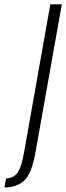

<svg xmlns="http://www.w3.org/2000/svg" viewBox="-134 -618 300 868"><path d="M-114 229.5Q-57 229.5 -23.2 197Q10.5 164.5 27.5 64.5L145.5 -598.5H93.5L-24.5 67Q-37.5 141.5 -56.5 165Q-75.5 188.5 -106.5 188.5Z"/></svg>

Font: Anybody ExtraCondensed Light
Style: Italic
Weight: 300
Width: 2
Italic angle: -10°
Version: Version 1.113;gftools[0.9.25]